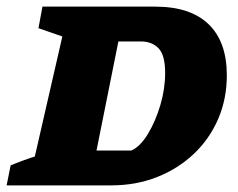

<svg xmlns="http://www.w3.org/2000/svg" viewBox="-44 -559 718 579"><path d="M424 -539Q530 -539 585 -486Q640 -433 640 -332Q640 -261 614 -200.5Q588 -140 540.5 -95Q493 -50 429.5 -25Q366 0 292 0H-24L-12 -60Q1 -66 21.5 -73.5Q42 -81 61 -87L144 -449L72 -474L84 -539ZM352 -105Q379 -117 402 -155Q425 -193 439.5 -242Q454 -291 454 -339Q454 -393 434 -413.5Q414 -434 381 -434H313L247 -105Z"/></svg>

Font: Piazzolla SC ExtraBold
Style: Italic
Weight: 800
Italic angle: -11.3°
Designer: Juan Pablo del Peral
Foundry: Huerta Tipografica
Version: Version 1.330